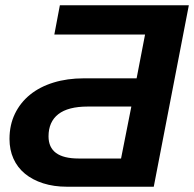

<svg xmlns="http://www.w3.org/2000/svg" viewBox="-20 -708 736 728"><path d="M16 -181Q16 -234 36.5 -276.5Q57 -319 94 -349Q131 -379 183 -395Q235 -411 298 -411H498L530 -577H186L207 -688H696L563 0H234Q184 0 143.5 -13Q103 -26 74.5 -49.5Q46 -73 31 -106.5Q16 -140 16 -181ZM313 -304Q238 -304 201 -275Q164 -246 164 -191Q164 -107 278 -107H439L478 -304Z"/></svg>

Font: Libra Sans Modern
Style: Bold Italic
Weight: 700
Italic angle: -12°
Foundry: Stefan Peev, Context Ltd
Version: Version 1.000